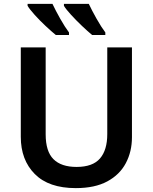

<svg xmlns="http://www.w3.org/2000/svg" viewBox="-20 -958 787 988"><path d="M659 -252Q659 -178 627.5 -118.5Q596 -59 532 -24.5Q468 10 370 10Q231 10 159 -62.5Q87 -135 87 -254V-714H215V-267Q215 -179 255 -139Q295 -99 374 -99Q457 -99 494.5 -142.5Q532 -186 532 -268V-714H659ZM437 -938Q453 -904 477 -861.5Q501 -819 522 -791V-778H454Q432 -796 402 -824.5Q372 -853 345.5 -882Q319 -911 309 -928V-938ZM250 -938Q266 -904 290 -861.5Q314 -819 335 -791V-778H267Q245 -796 214.5 -824.5Q184 -853 158 -882Q132 -911 122 -928V-938Z"/></svg>

Font: Noto Sans SemiBold
Style: Regular
Weight: 600
Designer: Monotype Design Team
Foundry: Monotype Imaging Inc.
Version: Version 2.007